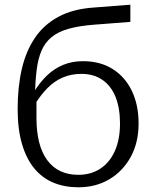

<svg xmlns="http://www.w3.org/2000/svg" viewBox="-20 -785 657 816"><path d="M379 -753 534 -765V-692L379 -680Q315 -675 271 -662.5Q227 -650 199.5 -627.5Q172 -605 157 -571Q142 -537 136 -489Q130 -441 128 -378H135Q135 -358 135 -342.5Q135 -327 135 -313Q135 -299 135 -283Q135 -225 146.5 -180Q158 -135 181 -104Q204 -73 237 -57.5Q270 -42 313 -42Q366 -42 406 -68Q446 -94 468 -143Q490 -192 490 -260Q490 -325 471.5 -372Q453 -419 416 -445Q379 -471 326 -471Q283 -471 247.5 -456Q212 -441 182 -411Q152 -381 125 -336L123 -392Q149 -435 180 -464.5Q211 -494 249 -509.5Q287 -525 333 -525Q406 -525 459 -491.5Q512 -458 540.5 -398.5Q569 -339 569 -260Q569 -179 535.5 -118Q502 -57 444.5 -23Q387 11 313 11Q255 11 207.5 -8.5Q160 -28 126 -69Q92 -110 73.5 -173Q55 -236 55 -322Q55 -415 72.5 -491Q90 -567 128 -623.5Q166 -680 228 -713.5Q290 -747 379 -753Z"/></svg>

Font: Roboto Serif Light
Style: Regular
Weight: 300
Designer: Greg Gazdowicz
Foundry: Commercial Type
Version: Version 1.008